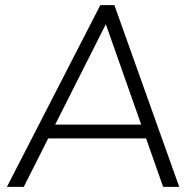

<svg xmlns="http://www.w3.org/2000/svg" viewBox="-20 -732 767 752"><path d="M73 0H7L373 -712H428L682 0H619L383 -670H411ZM152 -190 175 -244H554L570 -190Z"/></svg>

Font: Muli Light
Style: Italic
Weight: 300
Italic angle: -4.541°
Designer: Vernon Adams
Foundry: Vernon Adams
Version: Version 2.100; ttfautohint (v1.8.1.43-b0c9)